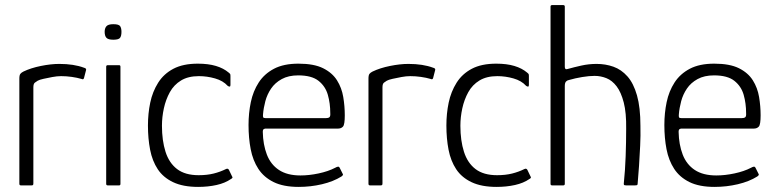

<svg xmlns="http://www.w3.org/2000/svg" viewBox="-20 -728 3044 754"><path d="M213 -477Q270 -477 310 -462Q314 -461 316.5 -459Q319 -457 318 -453L310 -422Q309 -418 306.5 -417Q304 -416 300 -418Q283 -423 262 -426Q241 -429 220 -429Q204 -429 185.5 -425.5Q167 -422 151 -418.5Q135 -415 128 -411Q123 -408 117 -403.5Q111 -399 111 -385V-8Q111 -3 109.5 -1.5Q108 0 104 0H62Q59 0 57.5 -1.5Q56 -3 56 -7V-419Q56 -433 60 -438Q64 -443 72 -447Q101 -461 140.5 -469Q180 -477 213 -477Z M457 -603Q457 -587 451.5 -579.5Q446 -572 425 -572Q405 -572 398 -579.5Q391 -587 391 -603Q391 -617 398 -625Q405 -633 425 -633Q447 -633 452 -625Q457 -617 457 -603ZM453 -6Q453 0 448 0H403Q397 0 397 -6V-466Q397 -472 403 -472H448Q453 -472 453 -466Z M758 6Q699 6 660 -12.5Q621 -31 599.5 -63.5Q578 -96 569.5 -140Q561 -184 561 -235Q561 -282 570 -325Q579 -368 601 -403Q623 -438 661 -458Q699 -478 757 -478Q798 -478 828 -469Q858 -460 878 -443Q883 -439 884 -437Q885 -435 885 -429V-394Q885 -388 881.5 -388Q878 -388 874 -391Q856 -411 824.5 -420Q793 -429 761 -429Q719 -429 691 -412Q663 -395 647 -366Q631 -337 623.5 -302.5Q616 -268 616 -234Q616 -176 630 -132Q644 -88 675.5 -64Q707 -40 760 -40Q793 -40 819 -46.5Q845 -53 867 -64Q875 -68 879 -61L891 -36Q894 -32 892.5 -29.5Q891 -27 887 -25Q864 -9 830.5 -1.5Q797 6 758 6Z M956 -237Q956 -284 965 -327Q974 -370 996 -404Q1018 -438 1056 -458Q1094 -478 1152 -478Q1213 -478 1249 -460Q1285 -442 1303.5 -412.5Q1322 -383 1328 -347Q1334 -311 1334 -275Q1334 -239 1327 -231Q1320 -223 1307 -223H1022Q1020 -223 1016 -221Q1012 -219 1012 -210Q1013 -160 1028 -121Q1043 -82 1075.5 -60.5Q1108 -39 1160 -39Q1194 -39 1231.5 -47Q1269 -55 1296 -69Q1303 -73 1307.5 -73.5Q1312 -74 1315 -67L1325 -47Q1328 -43 1326.5 -40.5Q1325 -38 1321 -35Q1289 -15 1244.5 -4.5Q1200 6 1153 6Q1093 6 1054.5 -13Q1016 -32 994.5 -65Q973 -98 964.5 -142Q956 -186 956 -237ZM1277 -284Q1277 -322 1267.5 -355.5Q1258 -389 1231 -410.5Q1204 -432 1151 -432Q1113 -432 1086.5 -417.5Q1060 -403 1044.5 -380Q1029 -357 1022 -330.5Q1015 -304 1013 -280Q1012 -271 1013.5 -267.5Q1015 -264 1024 -264H1259Q1269 -264 1273.5 -267.5Q1278 -271 1277 -284Z M1584 -477Q1641 -477 1681 -462Q1685 -461 1687.5 -459Q1690 -457 1689 -453L1681 -422Q1680 -418 1677.5 -417Q1675 -416 1671 -418Q1654 -423 1633 -426Q1612 -429 1591 -429Q1575 -429 1556.5 -425.5Q1538 -422 1522 -418.5Q1506 -415 1499 -411Q1494 -408 1488 -403.5Q1482 -399 1482 -385V-8Q1482 -3 1480.5 -1.5Q1479 0 1475 0H1433Q1430 0 1428.5 -1.5Q1427 -3 1427 -7V-419Q1427 -433 1431 -438Q1435 -443 1443 -447Q1472 -461 1511.5 -469Q1551 -477 1584 -477Z M1930 6Q1871 6 1832 -12.5Q1793 -31 1771.5 -63.5Q1750 -96 1741.5 -140Q1733 -184 1733 -235Q1733 -282 1742 -325Q1751 -368 1773 -403Q1795 -438 1833 -458Q1871 -478 1929 -478Q1970 -478 2000 -469Q2030 -460 2050 -443Q2055 -439 2056 -437Q2057 -435 2057 -429V-394Q2057 -388 2053.5 -388Q2050 -388 2046 -391Q2028 -411 1996.5 -420Q1965 -429 1933 -429Q1891 -429 1863 -412Q1835 -395 1819 -366Q1803 -337 1795.5 -302.5Q1788 -268 1788 -234Q1788 -176 1802 -132Q1816 -88 1847.5 -64Q1879 -40 1932 -40Q1965 -40 1991 -46.5Q2017 -53 2039 -64Q2047 -68 2051 -61L2063 -36Q2066 -32 2064.5 -29.5Q2063 -27 2059 -25Q2036 -9 2002.5 -1.5Q1969 6 1930 6Z M2142 -6Q2142 -180 2142 -354Q2142 -528 2142 -702Q2142 -708 2148 -708Q2159 -708 2170 -708Q2181 -708 2192 -708Q2198 -708 2198 -702Q2198 -643 2198 -584Q2198 -525 2198 -466Q2198 -460 2200.5 -457.5Q2203 -455 2209 -457Q2234 -464 2263 -470.5Q2292 -477 2323 -477Q2358 -477 2389 -466Q2420 -455 2444 -428Q2468 -401 2481.5 -353.5Q2495 -306 2495 -234Q2496 -196 2494 -155.5Q2492 -115 2489.5 -76.5Q2487 -38 2484 -6Q2484 -2 2481.5 -1Q2479 0 2473 0Q2464 0 2455.5 0Q2447 0 2439 0Q2432 0 2430.5 -2Q2429 -4 2430 -11Q2435 -59 2437 -114.5Q2439 -170 2439 -222Q2440 -285 2429.5 -325.5Q2419 -366 2401.5 -389Q2384 -412 2361.5 -421Q2339 -430 2315 -430Q2294 -430 2266.5 -425.5Q2239 -421 2215 -414Q2208 -413 2203 -408Q2198 -403 2198 -390V-6Q2198 0 2192 0H2148Q2142 0 2142 -6Z M2589 -237Q2589 -284 2598 -327Q2607 -370 2629 -404Q2651 -438 2689 -458Q2727 -478 2785 -478Q2846 -478 2882 -460Q2918 -442 2936.5 -412.5Q2955 -383 2961 -347Q2967 -311 2967 -275Q2967 -239 2960 -231Q2953 -223 2940 -223H2655Q2653 -223 2649 -221Q2645 -219 2645 -210Q2646 -160 2661 -121Q2676 -82 2708.5 -60.5Q2741 -39 2793 -39Q2827 -39 2864.5 -47Q2902 -55 2929 -69Q2936 -73 2940.5 -73.5Q2945 -74 2948 -67L2958 -47Q2961 -43 2959.5 -40.5Q2958 -38 2954 -35Q2922 -15 2877.5 -4.5Q2833 6 2786 6Q2726 6 2687.5 -13Q2649 -32 2627.5 -65Q2606 -98 2597.5 -142Q2589 -186 2589 -237ZM2910 -284Q2910 -322 2900.5 -355.5Q2891 -389 2864 -410.5Q2837 -432 2784 -432Q2746 -432 2719.5 -417.5Q2693 -403 2677.5 -380Q2662 -357 2655 -330.5Q2648 -304 2646 -280Q2645 -271 2646.5 -267.5Q2648 -264 2657 -264H2892Q2902 -264 2906.5 -267.5Q2911 -271 2910 -284Z"/></svg>

Font: Glory Light
Style: Regular
Weight: 300
Version: Version 1.011